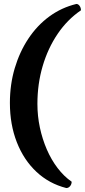

<svg xmlns="http://www.w3.org/2000/svg" viewBox="-20 -807 429 970"><path d="M389 -755Q320 -708 271 -635.5Q222 -563 195.5 -473Q169 -383 169 -282Q169 -221 181.5 -162.5Q194 -104 216.5 -52Q239 0 271 42Q303 84 342 111Q342 124 334 133.5Q326 143 315 143Q228 121 164 61Q100 1 65 -88.5Q30 -178 30 -287Q30 -380 54.5 -462.5Q79 -545 123.5 -612Q168 -679 229.5 -724Q291 -769 366 -787Q375 -787 382 -777.5Q389 -768 389 -755Z"/></svg>

Font: Merienda
Style: Bold
Weight: 700
Designer: Eduardo Rodriguez Tunni
Foundry: Eduardo Rodriguez Tunni
Version: Version 2.001